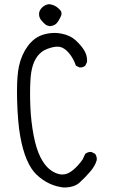

<svg xmlns="http://www.w3.org/2000/svg" viewBox="-20 -853 540 888"><path d="M382.3 -565.4Q382.8 -568.4 382.8 -573Q382.8 -577.6 381.8 -585Q379.9 -601.1 371.6 -616.2Q358.4 -640.1 331.1 -665.5Q304.2 -690.4 262.7 -697.8Q247.6 -700.7 232.4 -700.7Q206.1 -700.7 178.7 -692.4Q137.2 -679.2 108.2 -639.4Q79.1 -599.6 67.9 -547.4Q58.6 -504.9 58.6 -430.7Q58.6 -411.6 59.1 -390.6Q62 -287.1 73.5 -223.1Q85 -159.2 103.5 -115.7Q123.5 -68.8 149.9 -44.4Q204.6 6.8 274.9 14.2Q322.3 14.2 347.2 -7.8Q373.5 -31.7 396.7 -58.6Q419.9 -85.4 427.2 -111.8Q427.7 -114.3 427.7 -116.2Q427.7 -118.2 427.5 -121.1Q427.2 -124 426.3 -127.9Q424.3 -135.3 419.9 -141.6L403.3 -149.9Q401.9 -150.4 399.9 -150.4Q385.3 -150.4 374 -141.1L362.3 -115.7Q342.3 -86.9 317.6 -66.4Q293 -45.9 269 -45.9Q252.9 -45.9 235.8 -53.7Q215.8 -62.5 198.7 -79.8Q181.6 -97.2 166.5 -127Q147.5 -164.6 135.3 -228Q123.5 -291 120.6 -356Q119.1 -388.7 119.1 -419.7Q119.1 -450.7 120.4 -475.8Q121.6 -501 124.5 -518.6Q136.7 -594.7 186.5 -621.6Q192.9 -625 200.2 -627.4Q227.1 -637.2 245.1 -637.2Q251.5 -637.2 256.8 -636.2Q278.3 -631.8 298.8 -607.7Q319.3 -583.5 331.1 -549.3L346.7 -541.5Q348.6 -541 350.6 -541Q364.7 -541 374 -548.8ZM261.7 -778.3Q264.6 -784.7 264.6 -789.3Q264.6 -793.9 263.7 -796.9Q261.2 -804.7 252.4 -812.5Q234.9 -829.1 214.4 -832.5Q210.9 -833.5 208.5 -833.5Q206.1 -833.5 203.4 -833.3Q200.7 -833 196.3 -831.5Q185.1 -828.1 173.8 -817.4Q160.6 -803.7 160.6 -788.3Q160.6 -772.9 169.4 -761.2Q180.2 -747.6 189.5 -740.2Q197.8 -733.9 210.9 -731.9Q231 -733.9 241.2 -744.6Q252.4 -756.8 261.7 -778.3Z"/></svg>

Font: Bakudai
Style: ExtraLight
Weight: 200
Version: Version 1.48